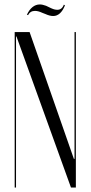

<svg xmlns="http://www.w3.org/2000/svg" viewBox="-20 -843 408 863"><path d="M106 -775C113 -788 123 -794 137 -794C146 -794 156 -792 171 -785L184 -780C197 -774 209 -771 219 -771C242 -771 260 -788 272 -819L267 -822C261 -806 251 -799 238 -799C231 -799 223 -800 210 -806L187 -817C176 -821 167 -823 159 -823C135 -823 115 -807 101 -777ZM113 -699H46V0H52V-679H54L299 0H321V-699H315V-129H312Z"/></svg>

Font: Moniqa Display
Style: Regular
Weight: 400
Designer: Rajesh Rajput
Foundry: Rajesh Rajput
Version: Version 1.000